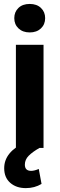

<svg xmlns="http://www.w3.org/2000/svg" viewBox="-20 -758 305 984"><path d="M203.1 0H61.5V-528.3H203.1ZM53.2 -665Q53.2 -696.8 74.5 -717.3Q95.7 -737.8 132.3 -737.8Q168.5 -737.8 189.9 -717.3Q211.4 -696.8 211.4 -665Q211.4 -632.8 189.7 -612.3Q168 -591.8 132.3 -591.8Q96.7 -591.8 75 -612.3Q53.2 -632.8 53.2 -665ZM182.6 0Q146.5 20.5 127 40.3Q107.4 60.1 107.4 85.9Q107.4 117.7 139.6 117.7Q155.8 117.7 178.7 107.9L192.9 184.6Q157.2 206.1 112.3 206.1Q63.5 206.1 32.5 179Q1.5 151.9 1.5 104Q1.5 20 110.4 -29.3Z"/></svg>

Font: RobotoInd
Style: Bold
Weight: 700
Designer: Google
Version: Version 2.001150; 2014